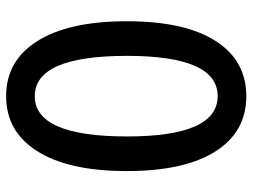

<svg xmlns="http://www.w3.org/2000/svg" viewBox="-116 -674 803 610"><g transform="rotate(90 285.0 -368.5)"><path d="M112 -83Q47 -183 47 -370.5Q47 -558 112 -656Q174 -750 285 -750Q396 -750 458 -656Q523 -557 523 -370Q523 -183 458 -83Q396 13 285 13Q174 13 112 -83ZM413 -371Q413 -659 285 -659Q157 -659 157 -371Q157 -78 285 -78Q413 -78 413 -371Z"/></g></svg>

Font: Resource Han Rounded TW Medium
Style: Regular
Weight: 500
Designer: Cyano Hao (round all glyphs); Ryoko NISHIZUKA 西塚涼子 (kana, bopomofo & ideographs); Paul D. Hunt (Latin, Greek & Cyrillic)
Foundry: Cyano Hao
Version: 0.990